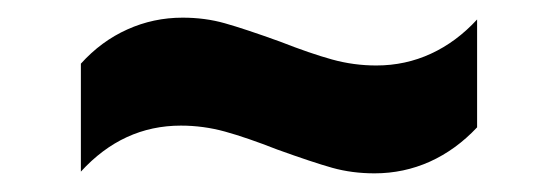

<svg xmlns="http://www.w3.org/2000/svg" viewBox="-20 -459 616 212"><path d="M181.6 -439.5Q206.5 -439.5 228.3 -433.3Q250 -427.2 289.1 -413.1Q322.8 -399.9 346.7 -393.3Q370.6 -386.7 395.5 -386.7Q427.7 -386.7 455.8 -399.7Q483.9 -412.6 506.8 -437.5V-318.4Q483.4 -293.5 454.6 -280.5Q425.8 -267.6 393.6 -267.6Q368.7 -267.6 346.9 -273.7Q325.2 -279.8 286.1 -293.9Q252.4 -307.1 228.5 -313.7Q204.6 -320.3 179.7 -320.3Q115.7 -320.3 69.3 -269.5V-388.7Q91.8 -413.6 120.6 -426.5Q149.4 -439.5 181.6 -439.5Z"/></svg>

Font: Pretendard GOV
Style: Bold
Weight: 700
Designer: Base glyphs from Inter by Rasmus Andersson; Hangeul glyphs from Noto Sans CJK(Source Han Sans) by Jang Soo-young and Kan
Foundry: Kil Hyung-jin
Version: Version 1.309